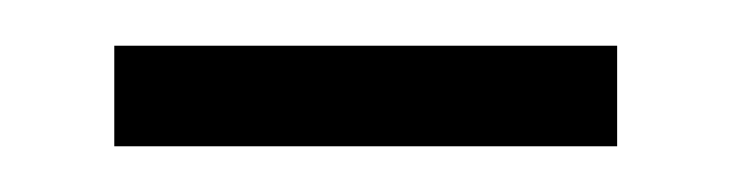

<svg xmlns="http://www.w3.org/2000/svg" viewBox="-20 -333 320 84"><path d="M250 -313V-269H30V-313Z"/></svg>

Font: Mukta Vaani ExtraLight
Style: Regular
Weight: 275
Designer: Noopur Datye, Girish Dalvi, Yashodeep Gholap, Pallavi Karambelkar
Foundry: Ek Type
Version: Version 2.538;PS 1.000;hotconv 16.6.51;makeotf.lib2.5.65220;